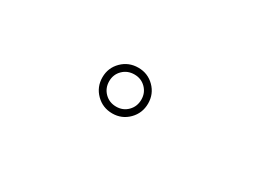

<svg xmlns="http://www.w3.org/2000/svg" viewBox="-9 -1024 1068 761"><g transform="rotate(30 525.0 -643.5)"><path d="M482 -539Q438 -539 407.5 -569.5Q377 -600 377 -644Q377 -687.5 407.5 -717.8Q438 -748 482 -748Q525.5 -748 555.8 -717.8Q586 -687.5 586 -644Q586 -600 555.8 -569.5Q525.5 -539 482 -539ZM482 -570Q513 -570 534 -591.2Q555 -612.5 555 -644Q555 -675 534 -696Q513 -717 482 -717Q450.5 -717 429.2 -696Q408 -675 408 -644Q408 -612.5 429.2 -591.2Q450.5 -570 482 -570Z"/></g></svg>

Font: League Mono Extended Thin
Style: Regular
Weight: 100
Width: 9
Designer: Tyler Finck
Foundry: The League of Moveable Type / Tyler Finck
Version: Version 2.210